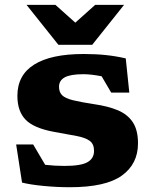

<svg xmlns="http://www.w3.org/2000/svg" viewBox="-20 -752 624 784"><path d="M321.5 -531.5Q371 -531.5 411.8 -527.2Q452.5 -523 493.5 -513.5L508 -374H434L395 -440.5Q351.5 -449 320.5 -449Q268 -449 244.5 -436.2Q221 -423.5 221 -397.5Q221 -375.5 233.8 -363Q246.5 -350.5 277.8 -342.8Q309 -335 365 -326.5Q421 -318.5 461 -301.8Q501 -285 522.2 -253Q543.5 -221 543.5 -166.5Q543.5 -82.5 477.5 -35Q411.5 12.5 265.5 12.5Q211.5 12.5 157.5 7.2Q103.5 2 70 -6.5L46 -162H115.5L164.5 -79Q204 -74.5 243 -74.5Q310.5 -74.5 337.2 -89.8Q364 -105 364 -136Q364 -164 346.2 -177Q328.5 -190 292.5 -196.8Q256.5 -203.5 201 -213.5Q118.5 -228.5 84.8 -263Q51 -297.5 51 -360.5Q51 -445.5 119.8 -488.5Q188.5 -531.5 321.5 -531.5ZM486.5 -732 356.5 -569H218.5L88.5 -732H206.5L287.5 -659.5L368.5 -732Z"/></svg>

Font: Newsreader 6pt
Style: Bold
Weight: 700
Designer: Hugues Gentile
Foundry: Production Type
Version: Version 1.003; ttfautohint (v1.8.3)